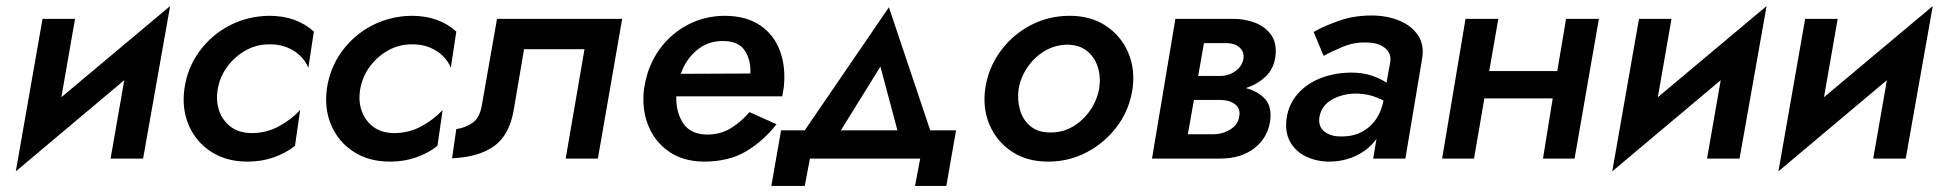

<svg xmlns="http://www.w3.org/2000/svg" viewBox="-20 -522 6389 632"><path d="M227 -460 182 -202 540 -502 451 0H344L389 -258L32 42L120 -460Z M697 -230Q690 -191 701 -158.5Q712 -126 738.5 -105.5Q765 -85 805 -84Q855 -83 897.5 -106Q940 -129 968 -160L951 -42Q921 -18 881 -4Q841 10 795 10Q725 10 675 -22.5Q625 -55 601.5 -109.5Q578 -164 587 -230Q597 -299 636.5 -353Q676 -407 735.5 -438Q795 -469 866 -470Q956 -470 1013 -418L995 -299Q980 -335 945 -356Q910 -377 866 -376Q824 -376 788.5 -356Q753 -336 728.5 -303Q704 -270 697 -230Z M1166 -230Q1159 -191 1170 -158.5Q1181 -126 1207.5 -105.5Q1234 -85 1274 -84Q1324 -83 1366.5 -106Q1409 -129 1437 -160L1420 -42Q1390 -18 1350 -4Q1310 10 1264 10Q1194 10 1144 -22.5Q1094 -55 1070.5 -109.5Q1047 -164 1056 -230Q1066 -299 1105.5 -353Q1145 -407 1204.5 -438Q1264 -469 1335 -470Q1425 -470 1482 -418L1464 -299Q1449 -335 1414 -356Q1379 -377 1335 -376Q1293 -376 1257.5 -356Q1222 -336 1197.5 -303Q1173 -270 1166 -230Z M2028 -460 1948 0H1842L1904 -360H1705L1671 -160Q1657 -78 1607 -41.5Q1557 -5 1468 -1L1482 -97Q1514 -102 1536.5 -118.5Q1559 -135 1566 -175L1616 -460Z M2536 -113Q2494 -59 2437 -24.5Q2380 10 2296 10Q2227 9 2180.5 -24Q2134 -57 2113 -111Q2092 -165 2100 -230Q2104 -256 2111 -279Q2128 -334 2164.5 -377Q2201 -420 2253 -445Q2305 -470 2368 -470Q2438 -469 2483 -438Q2528 -407 2547.5 -354Q2567 -301 2560 -235Q2558 -222 2555 -205H2206Q2205 -152 2229 -116Q2253 -80 2307 -79Q2352 -79 2386.5 -100.5Q2421 -122 2447 -153ZM2362 -387Q2311 -388 2274 -357Q2237 -326 2221 -279L2450 -280Q2452 -324 2432 -355Q2412 -386 2362 -387Z M3009 0H2646L2629 90H2519L2551 -93H2629L2906 -498L3042 -93H3127L3095 90H2992ZM2878 -303 2748 -93H2934Z M3223 -230Q3233 -298 3272.5 -352.5Q3312 -407 3371.5 -438.5Q3431 -470 3501 -470Q3570 -470 3619.5 -437.5Q3669 -405 3693 -350.5Q3717 -296 3708 -230Q3698 -162 3658.5 -108Q3619 -54 3559.5 -22Q3500 10 3430 10Q3361 10 3311.5 -22.5Q3262 -55 3238 -109.5Q3214 -164 3223 -230ZM3333 -230Q3328 -193 3337.5 -160Q3347 -127 3372 -106.5Q3397 -86 3436 -86Q3476 -85 3510 -104.5Q3544 -124 3567.5 -157.5Q3591 -191 3598 -230Q3604 -267 3594 -300Q3584 -333 3559 -353.5Q3534 -374 3495 -375Q3455 -375 3421 -355.5Q3387 -336 3363.5 -302.5Q3340 -269 3333 -230Z M3849 -460H4039Q4079 -460 4113 -446.5Q4147 -433 4165.5 -405Q4184 -377 4178 -334Q4172 -294 4145 -269Q4118 -244 4081 -232Q4120 -222 4143.5 -197Q4167 -172 4161 -124Q4153 -69 4110 -35Q4067 -1 4000 0H3877H3772ZM4021 -380H3943L3924 -272H3996Q4024 -272 4046 -287.5Q4068 -303 4073 -328Q4076 -351 4061 -365Q4046 -379 4021 -380ZM3999 -193H3910L3890 -80H3972Q4005 -80 4030 -96Q4055 -112 4059 -138Q4064 -163 4047 -177.5Q4030 -192 3999 -193Z M4337 -338 4304 -417Q4342 -438 4390 -454.5Q4438 -471 4495 -471Q4544 -471 4585 -454.5Q4626 -438 4647.5 -406Q4669 -374 4661 -328L4606 0H4500L4511 -65Q4486 -30 4445 -10Q4404 10 4353 10Q4310 9 4276.5 -8Q4243 -25 4226 -56.5Q4209 -88 4215 -132Q4222 -180 4252.5 -214Q4283 -248 4329 -265.5Q4375 -283 4429 -283Q4465 -283 4494 -273.5Q4523 -264 4544 -250L4556 -316Q4561 -346 4539.5 -363.5Q4518 -381 4482 -382Q4438 -384 4400 -368Q4362 -352 4337 -338ZM4323 -136Q4319 -105 4339.5 -89Q4360 -73 4391 -73Q4444 -71 4481 -99.5Q4518 -128 4531 -178L4534 -191Q4513 -202 4490.5 -208Q4468 -214 4441 -214Q4396 -213 4362.5 -193Q4329 -173 4323 -136Z M4804 -460H4912L4882 -288H5106L5135 -460H5243L5163 0H5059L5091 -198H4866L4832 0H4727Z M5482 -460 5437 -202 5795 -502 5706 0H5599L5644 -258L5287 42L5375 -460Z M6029 -460 5984 -202 6342 -502 6253 0H6146L6191 -258L5834 42L5922 -460Z"/></svg>

Font: Jost* Medium
Style: Italic
Weight: 500
Italic angle: -10°
Version: Version 3.7